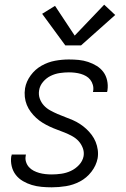

<svg xmlns="http://www.w3.org/2000/svg" viewBox="-20 -792 540 820"><path d="M201 8Q179 8 157.5 6Q136 4 116 -2Q96 -8 78 -18.5Q60 -29 47.5 -45Q35 -61 30 -82Q25 -103 28 -124Q29 -126 29.5 -128Q30 -130 30 -132H91Q90 -131 90 -130Q90 -129 90 -127Q87 -114 91 -101Q95 -88 103.5 -78.5Q112 -69 123.5 -63Q135 -57 147.5 -53.5Q160 -50 173.5 -48.5Q187 -47 201 -47Q221 -47 242 -50Q263 -53 282.5 -62Q302 -71 317.5 -87.5Q333 -104 337 -125Q340 -143 333.5 -160Q327 -177 315.5 -189.5Q304 -202 288.5 -210.5Q273 -219 257 -225.5Q241 -232 224.5 -238Q208 -244 192 -251.5Q176 -259 161.5 -268Q147 -277 134.5 -288.5Q122 -300 111.5 -314Q101 -328 94.5 -344Q88 -360 86 -378Q84 -396 87 -415Q92 -444 111 -470Q130 -496 157.5 -511.5Q185 -527 215 -532.5Q245 -538 274 -538Q296 -538 316.5 -536Q337 -534 356.5 -527.5Q376 -521 393 -510.5Q410 -500 421.5 -484.5Q433 -469 437.5 -448.5Q442 -428 439 -407Q439 -405 438.5 -403Q438 -401 437 -399H377Q377 -401 377.5 -402Q378 -403 378 -404Q380 -417 376.5 -429.5Q373 -442 365.5 -451.5Q358 -461 347.5 -467Q337 -473 325 -476.5Q313 -480 300 -481.5Q287 -483 274 -483Q255 -483 235 -480Q215 -477 196.5 -468Q178 -459 164 -442.5Q150 -426 147 -406Q144 -387 150 -370.5Q156 -354 167.5 -341.5Q179 -329 194.5 -320.5Q210 -312 226 -305Q242 -298 258.5 -292Q275 -286 291 -279Q307 -272 321.5 -262.5Q336 -253 348.5 -241.5Q361 -230 371.5 -216Q382 -202 388.5 -186Q395 -170 397.5 -152Q400 -134 397 -116Q391 -85 370.5 -58.5Q350 -32 321.5 -17Q293 -2 262 3Q231 8 201 8ZM259 -598 160 -733 215 -767 299 -640 425 -772 472 -728 326 -598Z"/></svg>

Font: Iosevka Curly Light Oblique
Style: Regular
Weight: 300
Italic angle: -9°
Monospace: yes
Designer: Belleve Invis
Foundry: Belleve Invis
Version: Version 11.1.0; ttfautohint (v1.8.3)